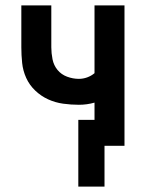

<svg xmlns="http://www.w3.org/2000/svg" viewBox="-20 -540 540 711"><path d="M270 151V-96H330V-160Q316 -156 301.5 -154Q287 -152 272 -152Q243 -152 214 -156Q185 -160 158.5 -172Q132 -184 110.5 -204.5Q89 -225 77 -251.5Q65 -278 62 -307Q59 -336 59 -365V-520H170V-365Q170 -343 174.5 -320.5Q179 -298 193 -281Q207 -264 228.5 -256Q250 -248 272 -248Q288 -248 303 -253.5Q318 -259 330 -269V-520H441V0H367V151Z"/></svg>

Font: Iosevka Term Curly
Style: Bold
Weight: 700
Designer: Belleve Invis
Foundry: Belleve Invis
Version: Version 32.3.0